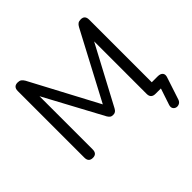

<svg xmlns="http://www.w3.org/2000/svg" viewBox="-210 -921 1295 1295"><g transform="rotate(-45 437.5 -273.5)"><path d="M813 137Q807 154 793 160.5Q779 167 765.5 163.5Q752 160 745 148Q738 136 744 117L783 0H732Q689 0 689 -42V-543L467 -126Q460 -113 451.5 -107Q443 -101 429 -101Q415 -101 406.5 -107.5Q398 -114 391 -126L167 -542V-35Q167 7 128 7Q88 7 88 -35V-670Q88 -712 128 -712Q145 -712 155 -705Q165 -698 174 -683L430 -201L685 -683Q693 -698 703 -705Q713 -712 730 -712Q769 -712 769 -670V-73H825Q852 -73 863 -59Q874 -45 865 -21Z"/></g></svg>

Font: Chiron GoRound TC N
Style: Regular
Weight: 350
Designer: Ryoko NISHIZUKA 西塚涼子 (kana, bopomofo & ideographs); Paul D. Hunt (Latin, Greek & Cyrillic); Sandoll Communications 산돌커뮤니
Foundry: Adobe
Version: Version 1.000;hotconv 1.1.1;makeotfexe 2.6.0